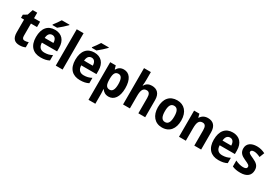

<svg xmlns="http://www.w3.org/2000/svg" viewBox="63 -2001 4976 3477"><g transform="rotate(30 2551.0 -263.0)"><path d="M283 -108C246 -108 226 -130 226 -176V-435H353V-547H226V-662H132L93 -545L18 -501V-435H82V-169C82 -36 143 10 240 10C290 10 328 0 360 -15V-123C335 -114 309 -108 283 -108Z M841 -756V-766H680C654 -721 609 -662 576 -619V-606H674C723 -644 807 -719 841 -756ZM663 -556C517 -556 426 -458 426 -270C426 -86 523 10 681 10C757 10 809 -2 859 -28V-140C805 -112 758 -100 697 -100C615 -100 572 -148 570 -235H888V-308C888 -465 804 -556 663 -556ZM666 -451C724 -451 753 -403 754 -334H572C577 -413 612 -451 666 -451Z M1139 0V-760H996V0Z M1664 -756V-766H1503C1477 -721 1432 -662 1399 -619V-606H1497C1546 -644 1630 -719 1664 -756ZM1486 -556C1340 -556 1249 -458 1249 -270C1249 -86 1346 10 1504 10C1580 10 1632 -2 1682 -28V-140C1628 -112 1581 -100 1520 -100C1438 -100 1395 -148 1393 -235H1711V-308C1711 -465 1627 -556 1486 -556ZM1489 -451C1547 -451 1576 -403 1577 -334H1395C1400 -413 1435 -451 1489 -451Z M2103 -557C2034 -557 1993 -527 1962 -475H1955L1935 -547H1819V240H1962V27C1962 -1 1959 -33 1957 -64H1962C1990 -22 2033 10 2102 10C2216 10 2292 -91 2292 -274C2292 -457 2221 -557 2103 -557ZM2057 -440C2117 -440 2146 -385 2146 -274C2146 -165 2117 -109 2057 -109C1986 -109 1962 -163 1962 -269V-289C1964 -392 1989 -440 2057 -440Z M2546 -601V-760H2403V0H2546V-259C2546 -376 2570 -438 2648 -438C2699 -438 2723 -399 2723 -320V0H2866V-358C2866 -493 2798 -556 2689 -556C2626 -556 2576 -531 2546 -476H2538C2543 -506 2546 -549 2546 -601Z M3462 -274C3462 -456 3363 -557 3220 -557C3061 -557 2974 -450 2974 -274C2974 -102 3068 10 3217 10C3377 10 3462 -103 3462 -274ZM3120 -274C3120 -385 3149 -443 3218 -443C3288 -443 3316 -384 3316 -274C3316 -164 3288 -103 3219 -103C3149 -103 3120 -164 3120 -274Z M3861 -557C3793 -557 3740 -528 3709 -475H3702L3684 -547H3573V0H3716V-259C3716 -380 3740 -438 3817 -438C3871 -438 3893 -398 3893 -320V0H4036V-358C4036 -493 3970 -557 3861 -557Z M4381 -556C4235 -556 4144 -458 4144 -270C4144 -86 4241 10 4399 10C4475 10 4527 -2 4577 -28V-140C4523 -112 4476 -100 4415 -100C4333 -100 4290 -148 4288 -235H4606V-308C4606 -465 4522 -556 4381 -556ZM4384 -451C4442 -451 4471 -403 4472 -334H4290C4295 -413 4330 -451 4384 -451Z M5066 -161C5066 -250 5017 -291 4930 -330C4844 -369 4823 -380 4823 -409C4823 -435 4846 -450 4887 -450C4926 -450 4975 -434 5019 -412L5059 -514C5003 -542 4949 -557 4886 -557C4765 -557 4686 -501 4686 -402C4686 -316 4733 -273 4819 -235C4907 -197 4928 -181 4928 -151C4928 -120 4904 -103 4851 -103C4802 -103 4738 -120 4687 -147V-22C4738 1 4790 10 4858 10C4996 10 5066 -54 5066 -161Z"/></g></svg>

Font: Noto Sans Thai Looped SemiCondensed
Style: Bold
Weight: 700
Width: 4
Designer: Sasikarn Vongin, Ben Mitchell
Foundry: The Fontpad Ltd
Version: Version 1.001